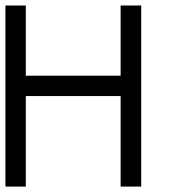

<svg xmlns="http://www.w3.org/2000/svg" viewBox="-20 -687 707 707"><path d="M424.2 0V-333.3H75V0H0V-666.7H75V-408.3H424.2V-666.7H500V0Z"/></svg>

Font: 0xA000-Mono
Style: Mono
Weight: 400
Version: Version 0.1